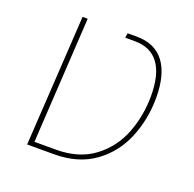

<svg xmlns="http://www.w3.org/2000/svg" viewBox="-104 -666 781 773"><g transform="rotate(20 286.5 -279.5)"><path d="M123 -559H145L113 -20H205Q303 -20 367.5 -68.5Q432 -117 461.5 -193Q491 -269 491 -354Q491 -446 456.5 -492.5Q422 -539 354 -539H313L316 -559H355Q433 -559 473 -506.5Q513 -454 513 -354Q513 -262 479.5 -181Q446 -100 376.5 -50Q307 0 204 0H89Z"/></g></svg>

Font: FiraGO Thin
Style: Italic
Weight: 100
Italic angle: -8°
Designer: bBox Type GmbH
Foundry: bBox Type GmbH
Version: Version 1.001